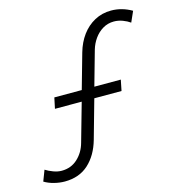

<svg xmlns="http://www.w3.org/2000/svg" viewBox="-155 -820 846 921"><g transform="rotate(-15 268.0 -359.5)"><path d="M-46.4 -18.6 -25.9 -72.3Q-9.8 -62 11.7 -54Q33.2 -45.9 53.2 -45.9Q100.1 -45.9 132.6 -76.2Q165 -106.4 177.2 -151.4L231 -341.3H98.1L109.4 -395H245.6L294.9 -569.3Q308.1 -615.7 334.2 -651.4Q360.4 -687 397.5 -707Q434.6 -727.1 479.5 -727.1Q532.7 -727.1 582 -698.7L558.6 -646Q543.9 -656.7 522.5 -664.8Q501 -672.9 479 -672.9Q448.7 -672.9 423.8 -658Q398.9 -643.1 381.8 -618.9Q364.7 -594.7 356.4 -566.4L308.1 -395H439.5L428.7 -341.3H293.5L239.3 -148.9Q218.8 -76.7 172.4 -34.4Q126 7.8 54.2 7.8Q28.8 7.8 1.7 1Q-25.4 -5.9 -46.4 -18.6Z"/></g></svg>

Font: Reddit Sans Chocolate Light
Style: Italic
Weight: 300
Italic angle: -11.25°
Designer: Stephen Hutchings
Version: Version 1.013